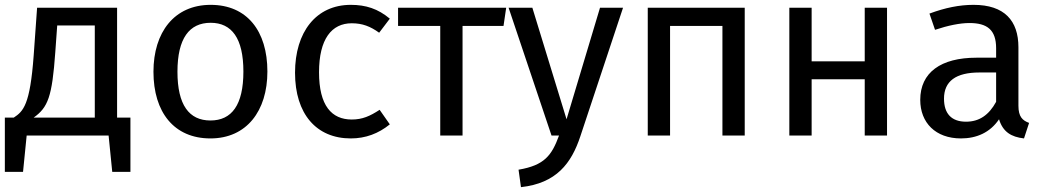

<svg xmlns="http://www.w3.org/2000/svg" viewBox="-20 -559 4315 792"><path d="M75 150 90 0H428L443 150H518V-74H463V-527H133L119 -331C104 -125 76 -100 37 -74H0V150ZM208 -343 216 -454H371V-74H119C178 -116 195 -160 208 -343Z M613 -263C613 -96 698 12 848 12C997 12 1083 -101 1083 -264C1083 -431 999 -539 849 -539C699 -539 613 -426 613 -263ZM712 -263C712 -401 761 -465 849 -465C936 -465 984 -401 984 -264C984 -126 936 -62 848 -62C760 -62 712 -126 712 -263Z M1197 -259C1197 -89 1285 12 1427 12C1488 12 1541 -8 1588 -46L1546 -106C1506 -80 1475 -66 1431 -66C1348 -66 1296 -123 1296 -261C1296 -398 1348 -463 1431 -463C1475 -463 1508 -450 1544 -424L1588 -482C1539 -523 1489 -539 1427 -539C1284 -539 1197 -427 1197 -259Z M1622 -452H1796V0H1888V-452H2057L2068 -527H1622Z M2078 -527 2255 0H2286C2256 82 2226 123 2119 141L2129 213C2275 197 2337 115 2374 3L2550 -527H2455L2317 -67L2176 -527Z M2652 -527V0H2744V-452H2960V0H3052V-527Z M3328 0V-232H3547V0H3639V-527H3547V-306H3328V-527H3236V0Z M3776 -147C3776 -53 3839 12 3944 12C4008 12 4064 -12 4101 -67C4117 -15 4151 6 4204 12L4225 -52C4198 -62 4181 -77 4181 -123V-364C4181 -474 4123 -539 3996 -539C3937 -539 3879 -527 3814 -503L3837 -436C3891 -454 3940 -464 3979 -464C4052 -464 4089 -436 4089 -360V-321H4008C3861 -321 3776 -260 3776 -147ZM3874 -152C3874 -224 3923 -260 4020 -260H4089V-139C4059 -84 4019 -57 3965 -57C3905 -57 3874 -90 3874 -152Z"/></svg>

Font: FiraGO Unicode
Style: Regular
Weight: 400
Designer: bBox Type
Foundry: bBox Type GmbH
Version: Version 1.001;PS 001.001;hotconv 1.0.88;makeotf.lib2.5.64775